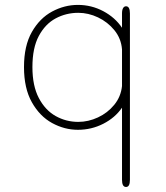

<svg xmlns="http://www.w3.org/2000/svg" viewBox="-20 -506 659 764"><path d="M481.5 238Q465.5 238 465.5 209.5V-77.5Q438 -37.5 391 -13.5Q344 10.5 290 10.5Q236.5 10.5 187.2 -16.5Q138 -43.5 106.8 -99Q75.5 -154.5 75.5 -239Q75.5 -324 106.8 -378.8Q138 -433.5 187.2 -460Q236.5 -486.5 290 -486.5Q344 -486.5 391 -461.5Q438 -436.5 465.5 -395.5V-452.5Q465.5 -466.5 469.8 -473.8Q474 -481 481.5 -481Q497 -481 497 -452.5V209.5Q497 238 481.5 238ZM291.5 -21Q331.5 -21 369.8 -38.8Q408 -56.5 434.5 -88.8Q461 -121 465.5 -163.5V-309.5Q462 -353 435.2 -385.8Q408.5 -418.5 370 -436.8Q331.5 -455 291.5 -455Q243 -455 201.5 -432.8Q160 -410.5 134.5 -363Q109 -315.5 109 -239Q109 -164.5 134.5 -116Q160 -67.5 201.5 -44.2Q243 -21 291.5 -21Z"/></svg>

Font: Sono Monospace ExtraLight
Style: Regular
Weight: 250
Version: Version 2.112